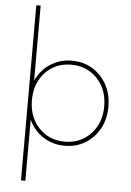

<svg xmlns="http://www.w3.org/2000/svg" viewBox="-65 -829 759 1112"><g transform="rotate(5 314.5 -273.0)"><path d="M100.1 -781.7H125.5V-346.2Q154.3 -408.7 209.7 -444.3Q265.1 -480 334.5 -480Q434.6 -480 501 -409.9Q567.4 -339.8 567.4 -232.9Q567.4 -126 501 -55.7Q434.6 14.6 334.5 14.6Q265.1 14.6 209.7 -21Q154.3 -56.6 125.5 -119.1V236.3H100.1ZM122.6 -232.9Q122.6 -135.3 181.6 -72.3Q240.7 -9.3 332.5 -9.3Q424.3 -9.3 483.6 -72.3Q543 -135.3 543 -232.9Q543 -330.6 483.6 -393.6Q424.3 -456.5 332.5 -456.5Q240.7 -456.5 181.6 -393.8Q122.6 -331.1 122.6 -232.9Z"/></g></svg>

Font: Spartan MB Thin
Style: Regular
Weight: 100
Designer: Matt Bailey, Mirko Velimirovic
Foundry: Matt Bailey
Version: Version 1.005